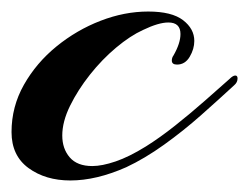

<svg xmlns="http://www.w3.org/2000/svg" viewBox="-26 -303 432 333"><path d="M96 10Q53 10 23.5 -11.5Q-6 -33 -6 -74Q-6 -118 15.5 -156Q37 -194 72 -222.5Q107 -251 148.5 -267Q190 -283 231 -283Q272 -283 291.5 -268Q311 -253 311 -232Q311 -218 303 -204.5Q295 -191 281 -191Q272 -191 272 -198Q272 -203 275 -207Q287 -228 287 -244Q287 -264 266 -264Q249 -264 222 -251Q200 -241 175.5 -220.5Q151 -200 130 -173.5Q109 -147 95.5 -119.5Q82 -92 82 -68Q82 -45 95 -30Q108 -15 134 -15Q151 -15 174.5 -23Q198 -31 227 -49Q251 -64 277.5 -85Q304 -106 329 -128Q354 -150 372 -166Q378 -172 382 -172Q386 -172 386 -167Q386 -160 380 -155Q354 -131 323 -103.5Q292 -76 258.5 -52Q225 -28 193 -13Q141 10 96 10Z"/></svg>

Font: Arizonia
Style: Regular
Weight: 400
Designer: Robert E. Leuschke
Foundry: Robert E. Leuschke
Version: Version 1.010; ttfautohint (v1.8.4.7-5d5b)